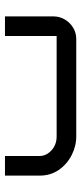

<svg xmlns="http://www.w3.org/2000/svg" viewBox="203 -530 327 773"><g transform="rotate(-90 366.5 -143.5)"><path d="M204 0Q164 0 127.5 -19Q91 -38 68.5 -71Q46 -104 46 -147V-287H125V-147Q125 -121 147.5 -100Q170 -79 204 -79H618Q615 -76 613 -74Q611 -72 608 -69V-287H687V-92Q687 -67 674.5 -46Q662 -25 641.5 -12.5Q621 0 596 0Z"/></g></svg>

Font: Mada
Style: Regular
Weight: 400
Designer: Khaled Hosny
Version: Version 1.5